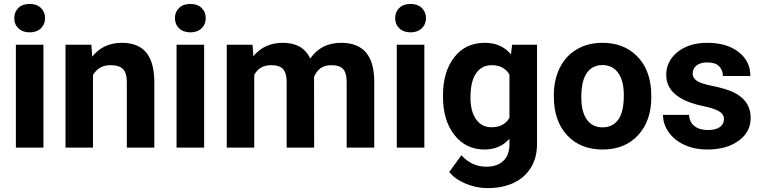

<svg xmlns="http://www.w3.org/2000/svg" viewBox="-20 -758 3912 986"><path d="M203.1 0H61.5V-528.3H203.1ZM53.2 -665Q53.2 -696.8 74.5 -717.3Q95.7 -737.8 132.3 -737.8Q168.5 -737.8 189.9 -717.3Q211.4 -696.8 211.4 -665Q211.4 -632.8 189.7 -612.3Q168 -591.8 132.3 -591.8Q96.7 -591.8 75 -612.3Q53.2 -632.8 53.2 -665Z M449.2 -528.3 453.6 -467.3Q510.3 -538.1 605.5 -538.1Q689.5 -538.1 730.5 -488.8Q771.5 -439.5 772.5 -341.3V0H631.3V-337.9Q631.3 -382.8 611.8 -403.1Q592.3 -423.3 546.9 -423.3Q487.3 -423.3 457.5 -372.6V0H316.4V-528.3Z M1028.3 0H886.7V-528.3H1028.3ZM878.4 -665Q878.4 -696.8 899.7 -717.3Q920.9 -737.8 957.5 -737.8Q993.7 -737.8 1015.1 -717.3Q1036.6 -696.8 1036.6 -665Q1036.6 -632.8 1014.9 -612.3Q993.2 -591.8 957.5 -591.8Q921.9 -591.8 900.1 -612.3Q878.4 -632.8 878.4 -665Z M1276.9 -528.3 1281.2 -469.2Q1337.4 -538.1 1433.1 -538.1Q1535.2 -538.1 1573.2 -457.5Q1628.9 -538.1 1731.9 -538.1Q1817.9 -538.1 1859.9 -488Q1901.9 -438 1901.9 -337.4V0H1760.3V-336.9Q1760.3 -381.8 1742.7 -402.6Q1725.1 -423.3 1680.7 -423.3Q1617.2 -423.3 1592.8 -362.8L1593.3 0H1452.1V-336.4Q1452.1 -382.3 1434.1 -402.8Q1416 -423.3 1372.6 -423.3Q1312.5 -423.3 1285.6 -373.5V0H1144.5V-528.3Z M2159.2 0H2017.6V-528.3H2159.2ZM2009.3 -665Q2009.3 -696.8 2030.5 -717.3Q2051.8 -737.8 2088.4 -737.8Q2124.5 -737.8 2146 -717.3Q2167.5 -696.8 2167.5 -665Q2167.5 -632.8 2145.8 -612.3Q2124 -591.8 2088.4 -591.8Q2052.7 -591.8 2031 -612.3Q2009.3 -632.8 2009.3 -665Z M2254.9 -268.1Q2254.9 -389.6 2312.7 -463.9Q2370.6 -538.1 2468.8 -538.1Q2555.7 -538.1 2604 -478.5L2609.9 -528.3H2737.8V-17.6Q2737.8 51.8 2706.3 103Q2674.8 154.3 2617.7 181.2Q2560.5 208 2483.9 208Q2425.8 208 2370.6 184.8Q2315.4 161.6 2287.1 125L2349.6 39.1Q2402.3 98.1 2477.5 98.1Q2533.7 98.1 2564.9 68.1Q2596.2 38.1 2596.2 -17.1V-45.4Q2547.4 9.8 2467.8 9.8Q2372.6 9.8 2313.7 -64.7Q2254.9 -139.2 2254.9 -262.2ZM2396 -257.8Q2396 -186 2424.8 -145.3Q2453.6 -104.5 2503.9 -104.5Q2568.4 -104.5 2596.2 -152.8V-375Q2567.9 -423.3 2504.9 -423.3Q2454.1 -423.3 2425 -381.8Q2396 -340.3 2396 -257.8Z M2824.2 -269Q2824.2 -347.7 2854.5 -409.2Q2884.8 -470.7 2941.7 -504.4Q2998.5 -538.1 3073.7 -538.1Q3180.7 -538.1 3248.3 -472.7Q3315.9 -407.2 3323.7 -294.9L3324.7 -258.8Q3324.7 -137.2 3256.8 -63.7Q3189 9.8 3074.7 9.8Q2960.4 9.8 2892.3 -63.5Q2824.2 -136.7 2824.2 -262.7ZM2965.3 -258.8Q2965.3 -183.6 2993.7 -143.8Q3022 -104 3074.7 -104Q3126 -104 3154.8 -143.3Q3183.6 -182.6 3183.6 -269Q3183.6 -342.8 3154.8 -383.3Q3126 -423.8 3073.7 -423.8Q3022 -423.8 2993.7 -383.5Q2965.3 -343.3 2965.3 -258.8Z M3697.8 -146Q3697.8 -171.9 3672.1 -186.8Q3646.5 -201.7 3589.8 -213.4Q3401.4 -252.9 3401.4 -373.5Q3401.4 -443.8 3459.7 -491Q3518.1 -538.1 3612.3 -538.1Q3712.9 -538.1 3773.2 -490.7Q3833.5 -443.4 3833.5 -367.7H3692.4Q3692.4 -397.9 3672.9 -417.7Q3653.3 -437.5 3611.8 -437.5Q3576.2 -437.5 3556.6 -421.4Q3537.1 -405.3 3537.1 -380.4Q3537.1 -356.9 3559.3 -342.5Q3581.5 -328.1 3634.3 -317.6Q3687 -307.1 3723.1 -293.9Q3835 -252.9 3835 -151.9Q3835 -79.6 3772.9 -34.9Q3710.9 9.8 3612.8 9.8Q3546.4 9.8 3494.9 -13.9Q3443.4 -37.6 3414.1 -78.9Q3384.8 -120.1 3384.8 -168H3518.6Q3520.5 -130.4 3546.4 -110.4Q3572.3 -90.3 3615.7 -90.3Q3656.2 -90.3 3677 -105.7Q3697.8 -121.1 3697.8 -146Z"/></svg>

Font: Roboto-o
Style: o-Bold
Weight: 700
Designer: Google
Version: Version 2.134; 2016; ttfautohint (v1.6)